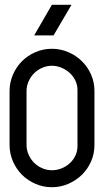

<svg xmlns="http://www.w3.org/2000/svg" viewBox="-20 -783 435 803"><path d="M197 0Q161 0 128.5 -14Q96 -28 72 -52Q48 -76 34 -108.5Q20 -141 20 -177V-402Q20 -438 34 -470.5Q48 -503 72 -527Q96 -551 128.5 -565Q161 -579 197 -579Q233 -579 265.5 -565Q298 -551 322.5 -527Q347 -503 361 -471Q375 -439 375 -403V-176Q375 -140 361 -108Q347 -76 322.5 -52Q298 -28 265.5 -14Q233 0 197 0ZM304 -407Q304 -428 295 -446.5Q286 -465 271 -478.5Q256 -492 236.5 -500Q217 -508 197 -508Q176 -508 156.5 -499.5Q137 -491 122.5 -476.5Q108 -462 99.5 -442.5Q91 -423 91 -402V-177Q91 -156 99.5 -136.5Q108 -117 122.5 -102.5Q137 -88 156.5 -79.5Q176 -71 197 -71Q217 -71 236.5 -78.5Q256 -86 271 -99.5Q286 -113 295 -131.5Q304 -150 304 -171ZM197 -763H279L204 -635H123L197 -763Z"/></svg>

Font: Googee
Style: Regular
Weight: 400
Designer: Peter Wiegel
Foundry: CATFonts Peter Wiegel
Version: 1.000